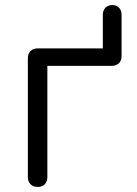

<svg xmlns="http://www.w3.org/2000/svg" viewBox="-20 -738 541 758"><path d="M129 0Q111 0 100.5 -10.5Q90 -21 90 -39V-508Q90 -526 100.5 -536.5Q111 -547 129 -547H386V-679Q386 -697 396 -707.5Q406 -718 424 -718Q440 -718 450 -707.5Q460 -697 460 -679V-517Q460 -498 449 -488Q438 -478 421 -478H167V-39Q167 -21 156.5 -10.5Q146 0 129 0Z"/></svg>

Font: Comfortaa
Style: Regular
Weight: 400
Designer: Johan Aakerlund
Foundry: Johan Aakerlund
Version: Version 3.104; ttfautohint (v1.8.1.43-b0c9)